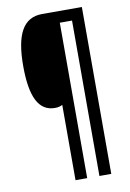

<svg xmlns="http://www.w3.org/2000/svg" viewBox="-96 -819 682 1005"><g transform="rotate(-10 244.5 -316.5)"><path d="M412 127V-760H201C99 -760 56 -675 56 -509C56 -344 96 -264 182 -264C198 -264 210 -267 222 -273V127H284V-699H349V127Z"/></g></svg>

Font: Noto Sans Arabic ExtCond Med
Style: Regular
Weight: 500
Width: 2
Designer: Monotype Design Team, Nadine Chahine, Nizar Qandah and Khaled Hosny
Foundry: Monotype Imaging Inc.
Version: Version 2.012